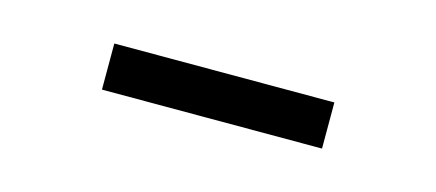

<svg xmlns="http://www.w3.org/2000/svg" viewBox="-24 -798 491 216"><g transform="rotate(15 221.5 -690.0)"><path d="M349.6 -716.8V-663.1H93.3V-716.8Z"/></g></svg>

Font: Inter 16pt Light
Style: Regular
Weight: 300
Version: Version 4.001;git-66647c0bb